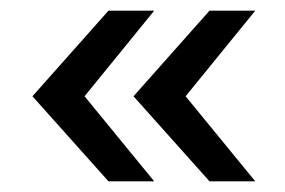

<svg xmlns="http://www.w3.org/2000/svg" viewBox="-20 -417 535 361"><path d="M374 -76 231 -236 374 -397H460L329 -236L460 -76ZM184 -76 41 -236 184 -397H270L139 -236L270 -76Z"/></svg>

Font: Mukta Vaani Medium
Style: Regular
Weight: 500
Designer: Noopur Datye, Girish Dalvi, Yashodeep Gholap, Pallavi Karambelkar
Foundry: Ek Type
Version: Version 2.538;PS 1.000;hotconv 16.6.51;makeotf.lib2.5.65220;